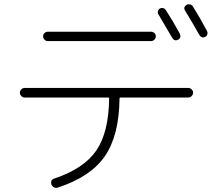

<svg xmlns="http://www.w3.org/2000/svg" viewBox="-20 -860 1040 920"><path d="M746.1 -819.3Q753.9 -823.2 761.7 -821.3Q769.5 -819.3 775.4 -810.5Q809.6 -757.8 841.8 -698.2Q845.7 -690.4 843.8 -682.1Q841.8 -673.8 834 -669.9Q816.4 -661.1 805.7 -677.7Q778.3 -724.6 739.3 -791Q734.4 -797.9 736.8 -806.6Q739.3 -815.4 746.1 -819.3ZM963.9 -683.6Q946.3 -674.8 934.6 -693.4Q901.4 -752.9 867.2 -808.6Q856.4 -825.2 874 -836.9Q881.8 -840.8 890.6 -838.9Q899.4 -836.9 904.3 -829.1Q941.4 -769.5 971.7 -711.9Q975.6 -704.1 973.6 -695.8Q971.7 -687.5 963.9 -683.6ZM209 -708H704.1Q712.9 -708 719.7 -701.7Q726.6 -695.3 726.6 -686Q726.6 -676.8 719.7 -669.9Q712.9 -663.1 704.1 -663.1H209Q200.2 -663.1 193.4 -669.9Q186.5 -676.8 186.5 -686Q186.5 -695.3 193.4 -701.7Q200.2 -708 209 -708ZM97.7 -392.6Q88.9 -392.6 82 -399.9Q75.2 -407.2 75.2 -416Q75.2 -424.8 82 -431.6Q88.9 -438.5 97.7 -438.5H882.8Q891.6 -438.5 898.4 -431.6Q905.3 -424.8 905.3 -416Q905.3 -407.2 898.4 -399.9Q891.6 -392.6 882.8 -392.6H557.6Q552.7 -392.6 552.7 -387.7Q550.8 -210 481.9 -110.8Q413.1 -11.7 255.9 39.1Q247.1 42 238.8 37.6Q230.5 33.2 226.6 24.4Q219.7 2 241.2 -4.9Q381.8 -51.8 441.4 -138.7Q501 -225.6 502.9 -387.7Q502.9 -392.6 498 -392.6Z"/></svg>

Font: Rounded-L Mgen+ 1m light
Style: Regular
Weight: 200
Designer: [Source Han Sans]
Ryoko NISHIZUKA  (kana & ideographs); Paul D. Hunt (Latin, Greek & Cyrillic); Wenlong ZHANG  (bopomofo
Version: Version 1.059.20150602